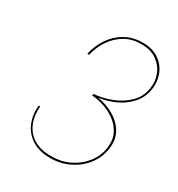

<svg xmlns="http://www.w3.org/2000/svg" viewBox="-172 -823 877 945"><g transform="rotate(30 267.0 -350.0)"><path d="M252 10Q311 10 360 -14Q409 -38 441.5 -79.5Q474 -121 482 -175Q490 -231 466 -270.5Q442 -310 399.5 -334Q357 -358 309 -365Q358 -372 402.5 -392.5Q447 -413 478.5 -448.5Q510 -484 518 -534Q525 -579 509 -619.5Q493 -660 456.5 -685Q420 -710 366 -710Q309 -710 265.5 -685Q222 -660 194 -618.5Q166 -577 155 -526H165Q176 -574 202.5 -613.5Q229 -653 270 -677Q311 -701 365 -700Q416 -700 450.5 -675.5Q485 -651 500 -613Q515 -575 508 -533Q500 -481 463.5 -446Q427 -411 377.5 -392Q328 -373 280 -370V-366L278 -360Q313 -358 349.5 -345.5Q386 -333 416 -310Q446 -287 462 -253.5Q478 -220 472 -175Q465 -125 433.5 -85Q402 -45 355 -22.5Q308 0 252 0Q191 0 152 -24.5Q113 -49 96 -91Q79 -133 84 -185H75Q70 -131 88.5 -87Q107 -43 148 -16.5Q189 10 252 10Z"/></g></svg>

Font: Jost* 200 Hairline Italic
Style: Italic
Weight: 100
Italic angle: -10°
Version: Version 3.200; ttfautohint (v0.97) -l 8 -r 50 -G 200 -x 14 -